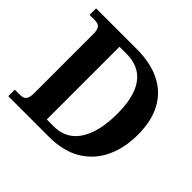

<svg xmlns="http://www.w3.org/2000/svg" viewBox="-168 -909 1104 1104"><g transform="rotate(45 383.5 -357.0)"><path d="M28 0V-53H70Q84.6 -53 96.3 -57.5Q108 -62 114.5 -76Q121 -90 121 -118V-600Q121 -626.9 113.8 -639.9Q106.7 -652.9 95.2 -657Q83.7 -661 70 -661H28V-714H358.3Q469.4 -714 548.2 -675.5Q627 -637 669.5 -560.5Q712 -484 712 -370Q712 -261 672 -177.5Q632 -94 553.5 -47Q475 0 357.6 0ZM335 -62Q404 -62 450 -99Q496 -136 519.5 -205.5Q543 -275 543 -370.5Q543 -466 519.5 -528.5Q496 -591 450 -622Q404 -653 336 -653H279V-62Z"/></g></svg>

Font: Noto Serif Gujarati
Style: Regular
Weight: 400
Designer: Universal Thirst, Indian Type Foundry and the Monotype Design Team
Foundry: Monotype Imaging Inc.
Version: Version 2.102